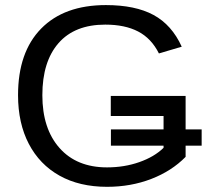

<svg xmlns="http://www.w3.org/2000/svg" viewBox="-20 -718 818 748"><path d="M703.1 -106.9Q648.4 -51.3 569.1 -20.8Q489.7 9.8 397 9.8Q289.6 9.8 211.9 -33.7Q134.3 -77.1 92.3 -157.5Q50.3 -237.8 50.3 -347.2Q50.3 -514.6 140.1 -606.4Q230 -698.2 392.6 -698.2Q506.8 -698.2 578.1 -659.7Q649.4 -621.1 688 -536.1L599.1 -509.8Q569.8 -568.4 518.3 -595.2Q466.8 -622.1 390.1 -622.1Q271 -622.1 208 -550Q145 -478 145 -347.2Q145 -216.8 211.9 -141.4Q278.8 -65.9 397 -65.9Q464.4 -65.9 522.7 -86.4Q581.1 -106.9 617.2 -142.1V-150.4H412.1V-213.9H617.2V-266.1H411.6V-344.2H703.1V-213.9H765.6V-150.4H703.1Z"/></svg>

Font: Arimo
Style: Regular
Weight: 400
Designer: Steve Matteson
Foundry: Monotype Imaging Inc.
Version: Version 1.33